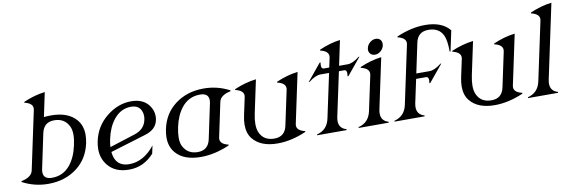

<svg xmlns="http://www.w3.org/2000/svg" viewBox="-54 -1166 4737 1596"><g transform="rotate(-10 2315.0 -368.5)"><path d="M291 -34.7Q386.2 -34.7 446.3 -109.9Q495.6 -171.9 516.1 -268.6Q527.3 -318.8 527.3 -356.9Q527.3 -399.4 513.7 -427.2Q477.5 -502.4 389.9 -502.4Q302.2 -502.4 283.2 -414.1L221.7 -123Q218.3 -107.4 218.3 -94.7Q218.3 -34.7 291 -34.7ZM252.4 9.8Q135.7 9.8 33.7 -44.4L35.2 -51.3Q122.1 -69.3 133.8 -123.5L238.8 -617.2Q240.2 -624 240.2 -630.4Q240.2 -673.3 170.9 -689.5L172.4 -696.3Q265.6 -736.8 354 -747.1L311 -543.5Q340.8 -546.9 370.6 -546.9Q513.7 -546.9 582 -468.3Q626.5 -417 626.5 -338.9Q626.5 -306.2 618.7 -268.6Q591.8 -142.1 497.1 -68.8Q395.5 9.8 252.4 9.8Z M812 -201.7Q812 -201.7 1026.4 -270Q1112.8 -297.4 1128.9 -374.5Q1132.8 -392.1 1132.8 -407.7Q1132.8 -431.6 1124 -451.7Q1102.1 -502.4 1037.6 -502.4Q951.2 -502.4 891.1 -427.2Q841.8 -365.2 821.3 -268.6Q813.5 -232.4 812 -201.7ZM933.6 9.8Q814 9.8 752.9 -68.8Q709 -125.5 709 -202.1Q709 -233.4 716.3 -268.6Q742.2 -391.1 837.9 -468.3Q935.1 -546.9 1046.9 -546.9Q1146.5 -546.9 1194.8 -482.9Q1227.1 -440.4 1227.1 -390.1Q1227.1 -373 1223.1 -355Q1207 -279.8 1115.2 -252L813 -160.2Q815.4 -132.8 823.7 -109.9Q851.6 -34.7 942.9 -34.7Q1064 -34.7 1158.7 -154.3L1144.5 -87.4Q1057.6 9.8 933.6 9.8Z M1520.5 -34.7Q1608.9 -34.7 1627.9 -123L1689.5 -414.1Q1692.9 -429.7 1692.9 -442.4Q1692.9 -502.4 1620.1 -502.4Q1524.9 -502.4 1464.8 -427.2Q1415.5 -365.2 1395 -268.6Q1384.3 -217.8 1384.3 -179.2Q1384.3 -136.7 1397.5 -109.9Q1434.6 -34.7 1520.5 -34.7ZM1540.5 9.8Q1396 9.8 1329.1 -68.8Q1284.7 -120.1 1284.7 -198.2Q1284.7 -231 1292.5 -268.6Q1319.3 -395 1414.1 -468.3Q1515.6 -546.9 1658.7 -546.9Q1775.4 -546.9 1877 -492.7L1875.5 -485.8Q1788.6 -467.8 1777.3 -413.6L1715.8 -123.5Q1714.4 -116.7 1714.4 -110.4Q1714.4 -67.4 1783.2 -51.3L1781.7 -44.4Q1657.2 9.8 1540.5 9.8Z M2187.5 9.8Q2045.9 9.8 1979.5 -71.3Q1942.4 -116.7 1942.4 -189.5Q1942.4 -225.6 1951.7 -268.6L1983.4 -417Q1984.9 -423.8 1984.9 -430.2Q1984.9 -473.1 1915.5 -489.3L1917 -496.1Q2009.3 -536.1 2101.1 -546.9L2042 -268.6Q2031.7 -219.7 2031.7 -181.6Q2031.7 -139.2 2044.4 -109.9Q2077.6 -34.7 2167.5 -34.7Q2255.9 -34.7 2274.9 -123L2337.4 -417Q2338.9 -423.8 2338.9 -430.2Q2338.9 -473.1 2269.5 -489.3L2271 -496.1Q2364.3 -536.6 2452.6 -546.9L2362.8 -123.5Q2361.3 -116.7 2361.3 -110.4Q2361.3 -67.4 2430.2 -51.3L2428.7 -44.4Q2304.2 9.8 2187.5 9.8Z M2521 0 2522.5 -7.3Q2610.4 -29.3 2629.9 -122.1L2709 -493.2H2636.7Q2592.8 -493.2 2536.6 -447.8H2529.3L2647 -591.3H2654.3Q2651.9 -577.6 2651.9 -567.4Q2651.9 -537.1 2673.3 -537.1H2718.3L2735.4 -617.2Q2736.8 -624 2736.8 -630.4Q2736.8 -673.3 2667.5 -689.5L2668.9 -696.3Q2762.2 -737.3 2845.7 -747.1L2801.3 -537.1H2873.5Q2917.5 -537.1 2973.6 -582.5H2981L2862.8 -439H2855.5Q2857.9 -452.6 2857.9 -463.4Q2857.9 -493.2 2836.9 -493.2H2792L2712.9 -122.1Q2709 -103 2709 -87.4Q2709 -24.9 2771.5 -7.3L2770 0Z M3180.2 -686.5Q3189.9 -673.8 3189.9 -655.3Q3189.9 -647.9 3188.5 -640.6Q3182.6 -613.8 3160.6 -595Q3138.7 -576.2 3112.3 -576.2Q3085.9 -576.2 3071.3 -594.7Q3060.5 -608.4 3060.5 -626.5Q3060.5 -633.3 3062.5 -640.6Q3068.4 -667.5 3090.8 -686.3Q3113.3 -705.1 3139.6 -705.1Q3166 -705.1 3180.2 -686.5ZM2871.6 0 2873 -7.3Q2960.9 -29.3 2980.5 -122.1L3043.5 -417Q3044.9 -423.8 3044.9 -430.2Q3044.9 -473.1 2975.6 -489.3L2977.1 -496.1Q3070.3 -536.6 3158.7 -546.9L3068.4 -122.1Q3064.5 -103 3064.5 -87.4Q3064.5 -24.9 3127 -7.3L3125.5 0Z M3174.3 0 3175.8 -7.3Q3263.7 -29.8 3283.2 -122.1L3387.7 -613.8Q3389.2 -620.6 3389.2 -627Q3389.2 -669.9 3320.3 -686L3321.8 -692.9Q3446.8 -747.1 3563 -747.1Q3704.6 -747.1 3771 -666L3734.4 -494.1H3727.1Q3727.1 -584 3708.5 -627.4Q3676.3 -702.6 3583 -702.6Q3494.1 -702.6 3475.6 -614.3L3422.4 -362.8H3533.7Q3577.6 -362.8 3633.8 -408.2H3641.1L3522.9 -264.6H3515.6Q3518.1 -278.3 3518.1 -289.1Q3518.1 -318.8 3497.1 -318.8H3413.1L3371.1 -122.1Q3367.2 -103 3367.2 -87.4Q3367.2 -24.9 3429.7 -7.3L3428.2 0Z M4020 9.8Q3878.4 9.8 3812 -71.3Q3774.9 -116.7 3774.9 -189.5Q3774.9 -225.6 3784.2 -268.6L3815.9 -417Q3817.4 -423.8 3817.4 -430.2Q3817.4 -473.1 3748 -489.3L3749.5 -496.1Q3841.8 -536.1 3933.6 -546.9L3874.5 -268.6Q3864.3 -219.7 3864.3 -181.6Q3864.3 -139.2 3877 -109.9Q3910.2 -34.7 4000 -34.7Q4088.4 -34.7 4107.4 -123L4169.9 -417Q4171.4 -423.8 4171.4 -430.2Q4171.4 -473.1 4102.1 -489.3L4103.5 -496.1Q4196.8 -536.6 4285.2 -546.9L4195.3 -123.5Q4193.8 -116.7 4193.8 -110.4Q4193.8 -67.4 4262.7 -51.3L4261.2 -44.4Q4136.7 9.8 4020 9.8Z M4300.8 0 4302.2 -7.3Q4390.1 -29.3 4409.7 -122.1L4515.1 -617.2Q4516.6 -624 4516.6 -630.4Q4516.6 -673.3 4447.3 -689.5L4448.7 -696.3Q4542 -736.8 4630.4 -747.1L4497.6 -122.1Q4493.7 -103 4493.7 -87.4Q4493.7 -24.9 4556.2 -7.3L4554.7 0Z"/></g></svg>

Font: Modern Antiqua
Style: Book Oblique
Weight: 400
Italic angle: -12°
Designer: Wojciech Kalinowski "wmk69" (wmk69@o2.pl)
Foundry: Wojciech Kalinowski "wmk69" (wmk69@o2.pl)
Version: Version 3.1.0; 2021-05-28